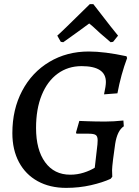

<svg xmlns="http://www.w3.org/2000/svg" viewBox="-20 -900 676 932"><path d="M579 -315 581 -287Q549 -266 539 -201Q534 -168 529 -127.5Q524 -87 524 -74L525 -42L517 -32Q478 -14 421 -1Q364 12 301 12Q222 12 163 -20.5Q104 -53 72 -113Q40 -173 40 -254Q40 -369 87.5 -459Q135 -549 219.5 -599.5Q304 -650 411 -650Q487 -650 594 -627L597 -618Q567 -538 550 -447L485 -442Q494 -483 494 -502Q494 -579 376 -579Q310 -579 260 -542.5Q210 -506 182.5 -438.5Q155 -371 155 -279Q155 -173 199 -112.5Q243 -52 321 -52Q355 -52 386.5 -62Q418 -72 440 -86L453 -199Q454 -207 454 -219Q454 -238 445 -244.5Q436 -251 411 -251H351L349 -257L365 -313Q366 -313 404.5 -311.5Q443 -310 491 -310Q530 -310 579 -315ZM416 -880H433Q541 -740 553 -727L529 -697L517 -695L467 -738Q420 -782 413 -786L357 -745L287 -695L275 -697L258 -727Q274 -740 416 -880Z"/></svg>

Font: Alegreya Medium
Style: Italic
Weight: 500
Italic angle: -7°
Designer: Juan Pablo del Peral
Foundry: Huerta Tipografica
Version: Version 2.008; ttfautohint (v1.8)